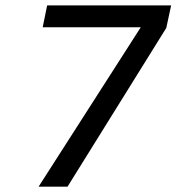

<svg xmlns="http://www.w3.org/2000/svg" viewBox="-20 -696 658 716"><path d="M231.9 0H124L504.9 -594.2H139.2L155.8 -675.8H618.2L600.1 -591.8Z"/></svg>

Font: Lorenzo Sans
Style: Italic
Weight: 400
Italic angle: -12°
Foundry: Intel Corporation
Version: Version 1.00; ttfautohint (v1.5)